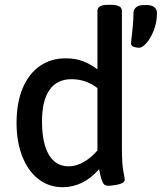

<svg xmlns="http://www.w3.org/2000/svg" viewBox="-20 -773 674 800"><path d="M49 -261Q49 -345 74.5 -405.5Q100 -466 146 -498Q192 -530 254 -530Q294 -530 325.5 -518Q357 -506 386 -484V-728Q386 -753 431 -753H442Q488 -753 488 -728V-156Q488 -89 494 -59Q500 -29 500 -25Q500 -11 475 -5Q450 1 429 1Q414 1 407.5 -14Q401 -29 397.5 -45.5Q394 -62 393 -68Q327 7 241 7Q184 7 140.5 -26.5Q97 -60 73 -121Q49 -182 49 -261ZM386 -146V-406Q338 -443 278 -443Q217 -443 186 -398Q155 -353 155 -267Q155 -177 183.5 -128.5Q212 -80 266 -80Q297 -80 328 -97.5Q359 -115 386 -146ZM526 -591Q526 -601 530 -631Q531 -640 533.5 -665Q536 -690 536 -717Q536 -733 547 -742.5Q558 -752 579 -752H591Q612 -752 623 -743Q634 -734 634 -719Q634 -680 621 -647Q608 -614 590.5 -594Q573 -574 560 -574Q548 -574 537 -578Q526 -582 526 -591Z"/></svg>

Font: Asap-Medium
Style: Regular
Weight: 500
Designer: Pablo Cosgaya
Foundry: Omnibus-Type
Version: Version 2.000; ttfautohint (v1.8)